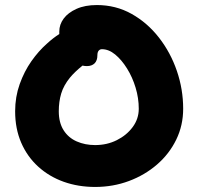

<svg xmlns="http://www.w3.org/2000/svg" viewBox="-20 -731 786 761"><path d="M357 10Q290 10 232.5 -10.5Q175 -31 131.5 -70.5Q88 -110 64 -165.5Q40 -221 40 -290Q40 -347 58 -397.5Q76 -448 104.5 -488.5Q133 -529 166 -558Q191 -581 215 -596Q215 -601 215 -606Q215 -634 232.5 -657.5Q250 -681 283.5 -696Q317 -711 364 -711Q439 -711 501.5 -676Q564 -641 610 -582Q656 -523 681 -450Q706 -377 706 -300Q706 -234 678.5 -177.5Q651 -121 602.5 -79Q554 -37 491 -13.5Q428 10 357 10ZM307 -471Q276 -446 257 -423Q232 -392 222.5 -360Q213 -328 213 -290Q213 -245 232 -215Q251 -185 284 -170.5Q317 -156 357 -156Q404 -156 443 -175.5Q482 -195 506 -227.5Q530 -260 530 -300Q530 -342 517.5 -383.5Q505 -425 483.5 -459.5Q462 -494 436.5 -515Q411 -536 384 -536Q376 -536 371 -530Q366 -524 366 -512Q366 -491 355 -480Q344 -469 324 -469Q316 -469 307 -471Z"/></svg>

Font: Shantell Sans Light ExtraBold
Style: Regular
Weight: 800
Version: Version 1.011;[c5ecc13dd]